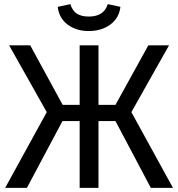

<svg xmlns="http://www.w3.org/2000/svg" viewBox="-20 -908 861 928"><path d="M615 -366 816 0H709L538 -323H456V0H365V-323H282L110 0H5L206 -366L24 -689H126L283 -401H365V-689H456V-401H538L697 -689H797ZM259 -875 320 -888Q330 -856 351.5 -842Q373 -828 409 -828Q445 -828 468 -842.5Q491 -857 501 -888L562 -875Q556 -821 513.5 -789.5Q471 -758 409 -758Q348 -758 306.5 -789.5Q265 -821 259 -875Z"/></svg>

Font: Fira Sans
Style: Regular
Weight: 400
Designer: bBox Type GmbH & Carrois Corporate GbR & Edenspiekermann AG
Foundry: bBox Type GmbH & Carrois Corporate GbR & Edenspiekermann AG
Version: Version 4.301